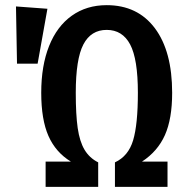

<svg xmlns="http://www.w3.org/2000/svg" viewBox="-20 -725 717 745"><path d="M648 -365Q648 -264 620 -201Q592 -138 531 -98H630V0H426V-95Q478 -119 496.5 -180.5Q515 -242 515 -365Q515 -496 485 -552.5Q455 -609 394 -609Q333 -609 303.5 -552.5Q274 -496 274 -365Q274 -280 281.5 -228Q289 -176 308 -144Q327 -112 361 -95V0H157V-98H255Q196 -134 168 -197.5Q140 -261 140 -365Q140 -470 170.5 -546.5Q201 -623 258.5 -664Q316 -705 394 -705Q514 -705 581 -615.5Q648 -526 648 -365ZM42 -700 164 -691 126 -478H46Z"/></svg>

Font: Fira Sans Extra Condensed Medium
Style: Regular
Weight: 500
Width: 1
Designer: Carrois Corporate & Edenspiekermann AG
Foundry: Carrois Corporate GbR & Edenspiekermann AG
Version: Version 4.203